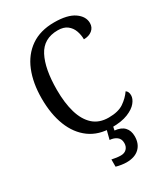

<svg xmlns="http://www.w3.org/2000/svg" viewBox="-230 -829 1031 1175"><g transform="rotate(-30 285.5 -242.0)"><path d="M335 10Q243 10 180 -36Q117 -82 84.5 -164.5Q52 -247 52 -358Q52 -467 85.5 -549.5Q119 -632 185.5 -678Q252 -724 350 -724Q444 -724 491.5 -691Q539 -658 539 -611Q539 -580 516 -561.5Q493 -543 457 -543Q457 -574 446.5 -603.5Q436 -633 411.5 -652Q387 -671 345 -671Q245 -671 202 -588.5Q159 -506 159 -358Q159 -265 179 -196.5Q199 -128 241 -90Q283 -52 350 -52Q418 -52 456.5 -78.5Q495 -105 519 -140Q536 -129 536 -102Q536 -78 515 -52Q494 -26 449.5 -8Q405 10 335 10ZM307 240Q292 240 272 237Q252 234 235 229V178Q271 186 298 186Q324 186 339 170.5Q354 155 354 130Q354 101 334.5 86Q315 71 285 69L305 -9H349L340 34Q385 38 407.5 62Q430 86 430 126Q430 179 398 209.5Q366 240 307 240Z"/></g></svg>

Font: Noto Serif Sinhala SemiCondensed
Style: Regular
Weight: 400
Width: 4
Designer: Jelle Bosma - Monotype Design Team
Foundry: Monotype Imaging Inc.
Version: Version 2.007; ttfautohint (v1.8.4.7-5d5b)